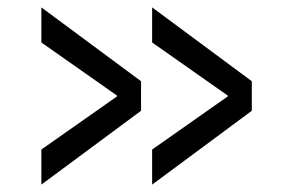

<svg xmlns="http://www.w3.org/2000/svg" viewBox="-20 -550 764 520"><path d="M92 -435V-530L362 -330V-250L92 -50V-145L297 -289V-291ZM392 -435V-530L662 -330V-250L392 -50V-145L597 -289V-291Z"/></svg>

Font: M PLUS 1p Medium
Style: Regular
Weight: 500
Version: Version 1.062